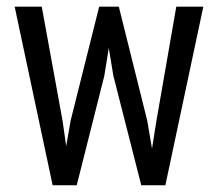

<svg xmlns="http://www.w3.org/2000/svg" viewBox="-20 -548 640 568"><path d="M135.7 0H207L288.6 -323.7L301.8 -405.8L315.4 -323.7L397.9 0H469.2L581.5 -528.3H501.5L442.9 -191.4L429.7 -108.4L415.5 -191.4L331.5 -528.3H273.4L189 -191.4L175.8 -115.7L165 -191.4L103.5 -528.3H23.4Z"/></svg>

Font: RobotoMono Nerd Font
Style: Regular
Weight: 400
Monospace: yes
Designer: Google
Version: Version 3.000;Nerd Fonts 3.2.1